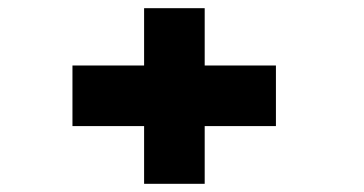

<svg xmlns="http://www.w3.org/2000/svg" viewBox="-20 -538 890 469"><path d="M157 -230V-378H332V-518H480V-378H654V-230H480V-89H332V-230Z"/></svg>

Font: Trispace SemiExpanded ExtraBold
Style: Regular
Weight: 800
Width: 6
Designer: Tyler Finck
Foundry: Etcetera Type Company
Version: Version 1.210; ttfautohint (v1.8.3)